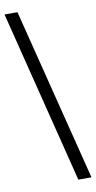

<svg xmlns="http://www.w3.org/2000/svg" viewBox="-97 -801 483 964"><g transform="rotate(-10 144.0 -319.5)"><path d="M221 121H288L66 -760H0Z"/></g></svg>

Font: Noto Serif Lao SemiBold
Style: Regular
Weight: 600
Designer: Monotype Design Team
Foundry: Monotype Imaging Inc.
Version: Version 2.003